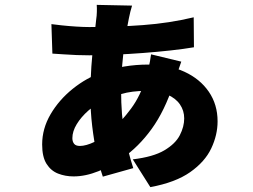

<svg xmlns="http://www.w3.org/2000/svg" viewBox="-20 -707 1040 788"><path d="M522 -684Q518 -671 515 -659Q512 -647 509 -632Q501 -594 493.5 -543.5Q486 -493 481.5 -439.5Q477 -386 477 -338Q477 -232 491.5 -156.5Q506 -81 527 -17L402 18Q389 -20 377.5 -73Q366 -126 358.5 -188.5Q351 -251 351 -315Q351 -379 355 -434.5Q359 -490 365 -539Q371 -588 375 -629Q377 -641 377.5 -658Q378 -675 377 -687ZM346 -596Q458 -596 566.5 -604Q675 -612 775 -636L776 -513Q735 -506 680.5 -500Q626 -494 566.5 -489.5Q507 -485 450 -482.5Q393 -480 346 -480Q323 -480 295 -481Q267 -482 241 -484Q215 -486 195 -487L191 -608Q205 -606 233 -603Q261 -600 292 -598Q323 -596 346 -596ZM724 -454Q721 -445 714.5 -426.5Q708 -408 701.5 -390Q695 -372 692 -362Q656 -252 602.5 -178Q549 -104 481 -57Q438 -26 384.5 -4.5Q331 17 282 17Q248 17 218.5 5.5Q189 -6 171 -34.5Q153 -63 153 -114Q153 -179 187.5 -238Q222 -297 278.5 -342.5Q335 -388 401 -411Q442 -426 490 -434Q538 -442 588 -442Q673 -442 737 -412.5Q801 -383 837 -330.5Q873 -278 873 -209Q873 -153 847 -98Q821 -43 760.5 -0.5Q700 42 597 61L525 -53Q609 -63 654.5 -90Q700 -117 718 -152Q736 -187 736 -221Q736 -253 718.5 -278.5Q701 -304 666.5 -319Q632 -334 579 -334Q521 -334 477.5 -321Q434 -308 406 -295Q372 -279 342.5 -253Q313 -227 295 -197.5Q277 -168 277 -140Q277 -126 284 -117Q291 -108 308 -108Q333 -108 368.5 -125Q404 -142 438 -173Q479 -209 518 -261.5Q557 -314 580 -390Q584 -400 588 -418.5Q592 -437 595.5 -455.5Q599 -474 600 -484Z"/></svg>

Font: Noto Sans SC Black
Style: Regular
Weight: 900
Designer: Ryoko NISHIZUKA  (kana, bopomofo & ideographs); Paul D. Hunt (Latin, Greek & Cyrillic); Sandoll Communications , Soo-you
Foundry: Adobe
Version: Version 2.004-H2;hotconv 1.0.118;makeotfexe 2.5.65603